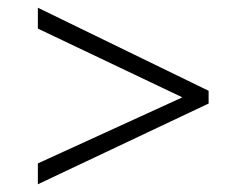

<svg xmlns="http://www.w3.org/2000/svg" viewBox="-20 -609 640 497"><path d="M520 -341V-374L78 -589V-535L452 -357L78 -186V-132Z"/></svg>

Font: Noto Sans Mono UI Light
Style: Regular
Weight: 300
Designer: Monotype Design team
Foundry: Monotype Imaging Inc.
Version: 1.000